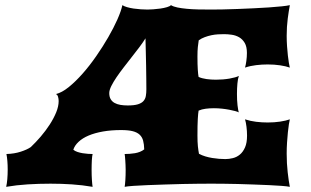

<svg xmlns="http://www.w3.org/2000/svg" viewBox="-20 -723 1205 743"><path d="M3.9 0Q6.8 -12.2 8.3 -30Q9.8 -47.9 9.8 -66.9Q9.8 -84.5 8.5 -99.9Q7.3 -115.2 4.9 -127Q35.6 -127.9 60.3 -136Q85 -144 99.1 -153.8Q118.2 -171.9 137.5 -194.3Q156.7 -216.8 172.1 -240.5Q187.5 -264.2 197.3 -287.8Q207 -311.5 207 -332Q207 -340.3 204.6 -348.6Q202.1 -356.9 196.3 -358.9Q219.7 -364.7 246.3 -386.2Q272.9 -407.7 300 -438.5Q327.1 -469.2 352.5 -505.9Q377.9 -542.5 398.9 -578.9Q419.9 -615.2 434.3 -647.7Q448.7 -680.2 453.6 -703.1Q460 -698.7 471.7 -695.3Q483.4 -691.9 497.1 -689.9Q510.7 -688 524.9 -687Q539.1 -686 550.8 -686Q559.6 -686 573.2 -687Q586.9 -688 600.8 -689.9Q614.7 -691.9 626.2 -695.3Q637.7 -698.7 641.6 -703.1Q650.9 -697.3 666.5 -694.1Q682.1 -690.9 702.4 -689Q722.7 -687 746.8 -686.5Q771 -686 797.4 -686Q814.9 -686 841.6 -686.5Q868.2 -687 898.7 -688.2Q929.2 -689.5 961.2 -690.9Q993.2 -692.4 1021 -694.3Q1048.8 -696.3 1070.3 -698.5Q1091.8 -700.7 1101.6 -703.1Q1097.7 -682.6 1093.5 -651.1Q1089.4 -619.6 1089.4 -584.5Q1089.4 -564 1090.8 -544.2Q1092.3 -524.4 1094 -508.1Q1095.7 -491.7 1097.9 -479.5Q1100.1 -467.3 1101.6 -461.4Q1086.9 -466.8 1064.2 -470.2Q1041.5 -473.6 1016.1 -473.6Q993.7 -473.6 971.2 -470.9Q948.7 -468.3 928.2 -461.4Q931.2 -471.7 933.3 -487.1Q935.5 -502.4 935.5 -518.1Q935.5 -542.5 927 -556.9Q918.5 -571.3 905.3 -578.9Q892.1 -586.4 876.5 -588.6Q860.8 -590.8 847.2 -590.8Q835.9 -590.8 823.5 -590.1Q811 -589.4 798.1 -586.7Q785.2 -584 772.5 -579.3Q759.8 -574.7 749 -566.9Q747.1 -555.7 745.6 -541Q744.1 -526.4 744.1 -504.4Q744.1 -471.7 745.4 -453.4Q746.6 -435.1 748.5 -425.3Q761.7 -419.4 779.3 -417Q796.9 -414.6 815.4 -414.6Q843.3 -414.6 868.2 -418.9Q893.1 -423.3 904.3 -429.2Q900.4 -418.5 898.7 -399.4Q897 -380.4 897 -359.4Q897 -347.7 897.5 -336.2Q897.9 -324.7 899.2 -315.2Q900.4 -305.7 901.6 -298.6Q902.8 -291.5 904.3 -288.1Q899.9 -290.5 890.1 -293.2Q880.4 -295.9 867.4 -298.3Q854.5 -300.8 839.1 -302.5Q823.7 -304.2 807.6 -304.2Q791 -304.2 775.9 -302.2Q760.7 -300.3 748.5 -294.9Q747.6 -289.1 746.8 -281.5Q746.1 -273.9 745.4 -262.5Q744.6 -251 744.4 -235.4Q744.1 -219.7 744.1 -198.7Q744.1 -173.3 745.8 -156.7Q747.6 -140.1 750 -127.9Q761.7 -121.6 774.9 -117.7Q788.1 -113.8 801.5 -111.6Q814.9 -109.4 827.9 -108.4Q840.8 -107.4 852.1 -107.4Q866.2 -107.4 881.1 -111.1Q896 -114.7 908.2 -124.8Q920.4 -134.8 928.2 -152.6Q936 -170.4 936 -198.2Q936 -215.8 933.8 -232.9Q931.6 -250 928.2 -261.2Q948.7 -254.4 971.2 -251.7Q993.7 -249 1016.1 -249Q1041.5 -249 1064.2 -252.4Q1086.9 -255.9 1101.6 -261.2Q1100.1 -254.9 1097.9 -241.7Q1095.7 -228.5 1094 -210.7Q1092.3 -192.9 1090.8 -171.6Q1089.4 -150.4 1089.4 -128.4Q1089.4 -90.3 1093.3 -56.2Q1097.2 -22 1101.6 0Q1091.8 -2 1070.3 -3.7Q1048.8 -5.4 1021 -6.6Q993.2 -7.8 961.2 -9Q929.2 -10.3 898.7 -11Q868.2 -11.7 841.6 -12Q814.9 -12.2 797.4 -12.2Q779.8 -12.2 750.7 -12Q721.7 -11.7 687.7 -11Q653.8 -10.3 618.2 -9Q582.5 -7.8 551 -6.6Q519.5 -5.4 495.8 -3.7Q472.2 -2 462.4 0Q463.9 -8.3 465.1 -26.1Q466.3 -43.9 466.3 -65.9Q466.3 -75.2 465.8 -84.7Q465.3 -94.2 464.8 -102.5Q464.4 -110.8 463.6 -117.4Q462.9 -124 462.4 -127Q471.2 -127 481.4 -127.7Q491.7 -128.4 502 -130.1Q512.2 -131.8 521.5 -135.5Q530.8 -139.2 538.1 -145Q537.6 -164.6 533.9 -178.5Q530.3 -192.4 520.5 -201.7Q510.7 -210.9 493.7 -215.3Q476.6 -219.7 448.7 -219.7Q410.2 -219.7 378.4 -214.1Q346.7 -208.5 323 -198.5Q299.3 -188.5 284.2 -174.3Q269 -160.2 263.7 -143.6Q270 -138.2 279.8 -135Q289.6 -131.8 299.8 -130.1Q310.1 -128.4 320.3 -127.7Q330.6 -127 338.4 -127Q337.4 -124 336.7 -117.7Q335.9 -111.3 335.4 -102.8Q335 -94.2 334.7 -84.5Q334.5 -74.7 334.5 -65.9Q334.5 -43.9 335.7 -26.1Q336.9 -8.3 338.4 0Q298.8 -6.8 258.5 -9.5Q218.3 -12.2 175.8 -12.2Q129.9 -12.2 86.7 -9.5Q43.5 -6.8 3.9 0ZM402.8 -362.8Q402.8 -348.6 408.2 -339.4Q413.6 -330.1 423.3 -324.7Q433.1 -319.3 446 -317.1Q459 -314.9 474.6 -314.9Q499 -314.9 513.4 -319.3Q527.8 -323.7 535.2 -332Q542.5 -340.3 544.4 -351.8Q546.4 -363.3 546.4 -377.4Q546.4 -393.6 546.1 -418Q545.9 -442.4 545.4 -469.5Q544.9 -496.6 544.2 -524.2Q543.5 -551.8 543 -574.7Q533.7 -559.6 519.8 -541Q505.9 -522.5 490.2 -502.7Q474.6 -482.9 459 -462.6Q443.4 -442.4 430.9 -424.1Q418.5 -405.8 410.6 -389.9Q402.8 -374 402.8 -362.8Z"/></svg>

Font: Arbutus
Style: Regular
Weight: 400
Designer: Karolina Lach
Foundry: Sorkin Type Co.
Version: Version 1.003